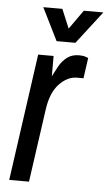

<svg xmlns="http://www.w3.org/2000/svg" viewBox="-53 -758 448 793"><g transform="rotate(5 171.5 -361.5)"><path d="M16 0 90 -526H154V-442Q164 -462 176.5 -484.5Q189 -507 209 -522.5Q229 -538 259 -538Q276 -538 286.5 -534Q297 -530 297 -530L285 -445H258Q219 -445 185 -409.5Q151 -374 141 -304L98 0ZM161 -588 94 -723H173L206 -644L262 -723H343L239 -588Z"/></g></svg>

Font: Archivo Narrow
Style: Italic
Weight: 400
Italic angle: -8°
Designer: Hector Gatti
Foundry: Omnibus-Type
Version: Version 3.002